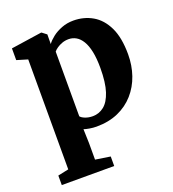

<svg xmlns="http://www.w3.org/2000/svg" viewBox="-144 -673 922 1024"><g transform="rotate(-20 317.0 -161.0)"><path d="M31 240.5V186.5L92 173.5V-450.5L30.5 -469V-535.5L203 -561H207.5L233.5 -541L233 -486.5Q245.5 -504 268.2 -521.8Q291 -539.5 321.8 -551.2Q352.5 -563 388 -563Q448 -563 496.5 -535Q545 -507 573.5 -447.8Q602 -388.5 602 -294Q602 -231.5 583 -176.2Q564 -121 526.8 -78.8Q489.5 -36.5 435.8 -12.8Q382 11 312.5 11Q293 11 272.8 7.5Q252.5 4 241.5 0L244 79.5V173.5L328.5 186.5V240.5ZM313 -48Q348.5 -48 376.8 -70.5Q405 -93 421.5 -143.2Q438 -193.5 438 -276.5Q438 -331 430 -369.2Q422 -407.5 407.2 -431.8Q392.5 -456 373 -467.2Q353.5 -478.5 330.5 -478.5Q310.5 -478.5 293.5 -472.2Q276.5 -466 263.8 -457.2Q251 -448.5 244 -439.5V-72.5Q251 -63 270 -55.5Q289 -48 313 -48Z"/></g></svg>

Font: Merriweather 36pt ExtraBold
Style: Regular
Weight: 800
Designer: Eben Sorkin
Foundry: Eben Sorkin
Version: Version 2.100